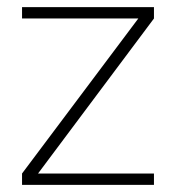

<svg xmlns="http://www.w3.org/2000/svg" viewBox="-20 -520 495 540"><path d="M42 0V-32L369 -468H42V-500H413V-468L87 -32H413V0Z"/></svg>

Font: TitilliumWeb ExtraLight
Style: Regular
Weight: 400
Designer: Mohamed Gaber, Accademia di Belle Arti di Urbino and others
Foundry: Kief Type Foundry, Accademia di Belle Arti di Urbino and others
Version: Version 3.000; ttfautohint (v1.8.2)